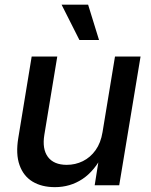

<svg xmlns="http://www.w3.org/2000/svg" viewBox="-20 -771 628 799"><path d="M208.5 7.8Q153.8 7.8 115.7 -15.1Q77.6 -38.1 61.3 -84Q44.9 -129.9 56.2 -197.3L111.8 -535.6H218.3L164.6 -210.4Q154.8 -150.9 179.4 -117.9Q204.1 -85 257.8 -85Q293.5 -85 324.7 -100.3Q356 -115.7 377.7 -146Q399.4 -176.3 406.7 -221.2L458.5 -535.6H564.9L476.1 0H374L395 -131.8H410.2Q374 -59.6 323 -25.9Q272 7.8 208.5 7.8ZM310.5 -604.5 236.3 -751.5H346.7L392.1 -604.5Z"/></svg>

Font: Inter 20pt Medium
Style: Italic
Weight: 500
Italic angle: -9.3988°
Version: Version 4.001;git-66647c0bb